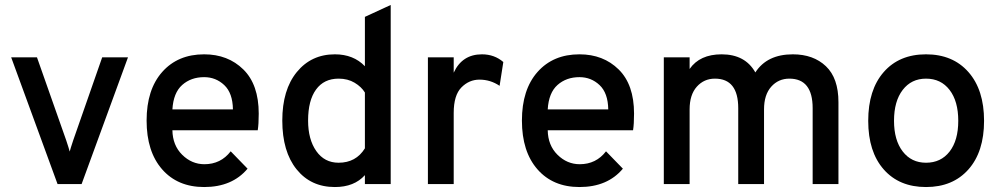

<svg xmlns="http://www.w3.org/2000/svg" viewBox="-20 -742 4037 774"><path d="M212 0 25 -511H129L247 -176Q258 -143 261 -131Q264 -143 275 -176L392 -511H496L309 0Z M803 12Q696 12 633.5 -59.5Q571 -131 571 -256Q571 -381 634 -452Q697 -523 803 -523Q899 -523 961 -462Q1023 -401 1023 -284Q1023 -241 1019 -217H675Q676 -156 714.5 -118Q753 -80 804 -80Q870 -80 910 -132L978 -62Q916 12 803 12ZM675 -301H919Q918 -367 884 -399Q850 -431 803 -431Q750 -431 714.5 -399.5Q679 -368 675 -301Z M1330 12Q1233 12 1175.5 -59.5Q1118 -131 1118 -256Q1118 -380 1176.5 -451.5Q1235 -523 1330 -523Q1405 -523 1451 -475V-674L1555 -722V0H1451V-36Q1408 12 1330 12ZM1345 -86Q1415 -86 1451 -144V-369Q1437 -392 1409.5 -408.5Q1382 -425 1345 -425Q1286 -425 1254 -381Q1222 -337 1222 -256Q1222 -180 1255 -133Q1288 -86 1345 -86Z M1705 0V-511H1809V-449Q1843 -523 1923 -523Q1973 -523 2009 -492L1994 -396Q1957 -421 1913 -421Q1871 -421 1840 -389.5Q1809 -358 1809 -287V0Z M2316 12Q2209 12 2146.5 -59.5Q2084 -131 2084 -256Q2084 -381 2147 -452Q2210 -523 2316 -523Q2412 -523 2474 -462Q2536 -401 2536 -284Q2536 -241 2532 -217H2188Q2189 -156 2227.5 -118Q2266 -80 2317 -80Q2383 -80 2423 -132L2491 -62Q2429 12 2316 12ZM2188 -301H2432Q2431 -367 2397 -399Q2363 -431 2316 -431Q2263 -431 2227.5 -399.5Q2192 -368 2188 -301Z M3256 0V-306Q3256 -425 3162 -425Q3118 -425 3089 -392.5Q3060 -360 3060 -301V0H2956V-306Q2956 -425 2862 -425Q2818 -425 2789 -392.5Q2760 -360 2760 -301V0H2656V-511H2760V-464Q2801 -523 2889 -523Q2984 -523 3025 -450Q3072 -523 3176 -523Q3259 -523 3309.5 -475Q3360 -427 3360 -330V0Z M3884 -59Q3821 12 3713 12Q3605 12 3542.5 -59Q3480 -130 3480 -255Q3480 -380 3542.5 -451.5Q3605 -523 3713 -523Q3821 -523 3884 -451.5Q3947 -380 3947 -255Q3947 -130 3884 -59ZM3713 -86Q3773 -86 3808 -131Q3843 -176 3843 -255Q3843 -334 3808 -379.5Q3773 -425 3713 -425Q3654 -425 3619 -379.5Q3584 -334 3584 -255Q3584 -177 3619 -131.5Q3654 -86 3713 -86Z"/></svg>

Font: Overpass Light
Style: Bold
Weight: 600
Designer: Delve Withrington, Thomas Jockin
Foundry: Delve Fonts
Version: Version 3.000;DELV;Overpass